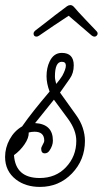

<svg xmlns="http://www.w3.org/2000/svg" viewBox="-24 -715 409 755"><path d="M133 20Q77 20 39 -9Q-4 -42 -4 -98Q-4 -134 14 -167Q32 -200 63 -218Q83 -247 110 -281Q137 -315 171 -355Q159 -387 159 -415Q159 -448 171 -473Q187 -507 219 -507Q266 -507 266 -458Q266 -427 250 -405L212 -351L275 -263Q293 -238 301.5 -212Q310 -186 310 -161Q310 -86 259 -33Q208 20 133 20ZM197 -385Q211 -401 221 -417Q235 -443 235 -457Q235 -472 219 -472Q192 -472 192 -414Q192 -407 193.5 -400Q195 -393 197 -385ZM132 -15Q195 -15 235 -57Q276 -100 276 -161Q276 -203 244 -247L188 -323L114 -231Q184 -227 184 -162Q184 -142 170 -122Q163 -112 152 -112Q138 -112 138 -130Q138 -136 144 -146Q150 -156 150 -162Q150 -197 112 -197Q100 -197 89 -194Q90 -173 72.5 -147.5Q55 -122 31 -105Q37 -15 132 -15ZM120 -571Q108 -571 108 -583Q108 -589 115 -595Q143 -616 170 -637.5Q197 -659 211 -669Q233 -686 239.5 -690.5Q246 -695 253 -695Q260 -695 267 -687.5Q274 -680 285 -667Q294 -657 315 -635Q336 -613 356 -592Q360 -588 360 -583Q360 -579 356.5 -575Q353 -571 348 -571Q344 -571 341.5 -572.5Q339 -574 337 -575L246 -653Q218 -635 187 -614Q156 -593 130 -575Q124 -571 120 -571Z"/></svg>

Font: Send Flowers
Style: Regular
Weight: 400
Designer: Robert E. Leuschke
Foundry: Robert E. Leuschke
Version: Version 1.010; ttfautohint (v1.8.4.7-5d5b)